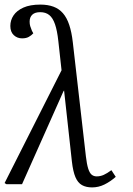

<svg xmlns="http://www.w3.org/2000/svg" viewBox="-38 -802 579 836"><path d="M363 14Q337 14 319 4Q301 -6 290.5 -30.5Q280 -55 275 -99L241 -408L238 -404L58 0H-10L-18 -5L230 -496L216 -623Q211 -669 201.5 -696.5Q192 -724 176.5 -736.5Q161 -749 137 -749Q114 -749 102.5 -738Q91 -727 91 -708Q91 -697 93.5 -688.5Q96 -680 101 -668L107 -657Q99 -648 87.5 -641.5Q76 -635 58 -635Q37 -635 22 -649Q7 -663 7 -689Q7 -714 21 -735Q35 -756 64 -769Q93 -782 138 -782Q170 -782 194.5 -773Q219 -764 236 -744.5Q253 -725 263.5 -693.5Q274 -662 279 -618L336 -121Q340 -87 346 -68Q352 -49 361 -41.5Q370 -34 383 -34Q399 -34 413.5 -40.5Q428 -47 447 -61L466 -32Q442 -11 416.5 1.5Q391 14 363 14Z"/></svg>

Font: Literata 24pt Light
Style: Italic
Weight: 300
Italic angle: -2°
Designer: Latin by Veronika Burian and Jose Scaglione. Greek by Irene Vlachou. Cyrillic by Vera Evstafieva
Foundry: TypeTogether
Version: Version 3.103;gftools[0.9.29]